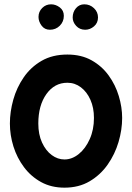

<svg xmlns="http://www.w3.org/2000/svg" viewBox="-20 -804 606 881"><path d="M289.1 -553.7Q353 -553.7 400.1 -527.3Q447.3 -501 478.5 -457.8Q509.8 -414.6 525.1 -363.3Q540.5 -312 540.5 -262.7Q540.5 -208.5 523.9 -152.3Q507.3 -96.2 474.1 -48.8Q440.9 -1.5 391.4 27.8Q341.8 57.1 275.9 57.1Q215.3 57.1 168.7 31.5Q122.1 5.9 90.1 -36.9Q58.1 -79.6 41.7 -131.8Q25.4 -184.1 25.4 -237.3Q25.4 -291 41 -346.7Q56.6 -402.3 88.9 -449.2Q121.1 -496.1 170.9 -524.9Q220.7 -553.7 289.1 -553.7ZM289.1 -424.3Q230 -424.3 192.9 -372.3Q155.8 -320.3 155.8 -237.3Q155.8 -187 172.9 -149.9Q189.9 -112.8 217.3 -92.5Q244.6 -72.3 275.9 -72.3Q310.5 -72.3 341.6 -97.4Q372.6 -122.6 391.8 -165.8Q411.1 -209 411.1 -262.7Q411.1 -309.6 395 -345.9Q378.9 -382.3 351.3 -403.3Q323.7 -424.3 289.1 -424.3ZM429.7 -724.1Q429.7 -698.7 411.4 -683.1Q393.1 -667.5 371.1 -667.5Q345.7 -667.5 329.6 -685.1Q313.5 -702.6 313.5 -723.6Q313.5 -748.5 328.6 -766.4Q343.8 -784.2 366.7 -784.2Q392.6 -784.2 411.1 -766.6Q429.7 -749 429.7 -724.1ZM272.9 -731.4Q272.9 -704.6 254.4 -686Q235.8 -667.5 209 -667.5Q184.6 -667.5 170.7 -686.5Q156.7 -705.6 156.7 -726.1Q156.7 -750.5 173.6 -767.3Q190.4 -784.2 214.4 -784.2Q235.8 -784.2 254.4 -770Q272.9 -755.9 272.9 -731.4Z"/></svg>

Font: Mikhak-FD Bold
Style: Regular
Weight: 700
Designer: Amin Abedi
Version: Version 3.3